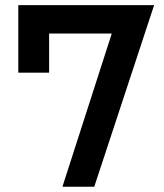

<svg xmlns="http://www.w3.org/2000/svg" viewBox="-20 -713 626 733"><path d="M218.3 0 406.7 -585H167.5V-435.5H49.8V-693.4H568.4L339.8 0Z"/></svg>

Font: Caskaydia Cove SemiBold
Style: Regular
Weight: 600
Monospace: yes
Designer: Aaron Bell
Foundry: Saja Typeworks
Version: Version 4.300; ttfautohint (v1.8.3)